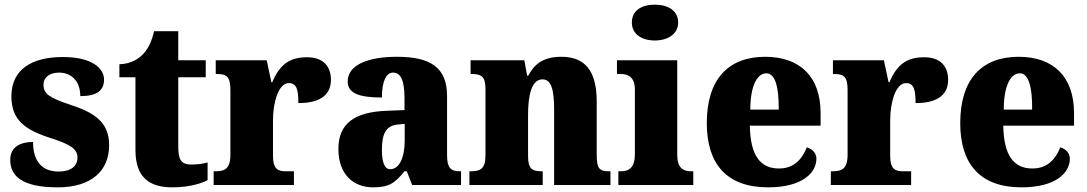

<svg xmlns="http://www.w3.org/2000/svg" viewBox="-20 -795 4670 825"><path d="M228 10C375 10 449 -63 449 -171C449 -274 380 -313 279 -346C192 -375 167 -392 167 -431C167 -465 196 -483 234 -483C285 -483 325 -448 325 -382C396 -382 427 -406 427 -453C427 -500 378 -550 250 -550C117 -550 29 -497 29 -381C29 -280 86 -237 200 -201C277 -176 313 -157 313 -118C313 -86 291 -58 231 -58C167 -58 122 -95 122 -185C68 -185 24 -164 24 -108C24 -42 70 10 228 10Z M720 10C798 10 850 -9 872 -21V-97C852 -91 826 -88 801 -88C756 -88 746 -112 746 -167V-463H864V-536H746V-661H642C633 -619 616 -586 599 -567C581 -546 546 -520 493 -519V-463H562V-150C562 -32 623 10 720 10Z M898 0H1243V-59H1210C1175 -59 1153 -67 1153 -126V-278C1153 -356 1177 -438 1221 -438C1256 -438 1262 -407 1262 -352C1345 -352 1402 -380 1402 -452C1402 -507 1372 -549 1299 -549C1225 -549 1182 -518 1150 -442H1146L1126 -536H907V-477H911C952 -477 970 -468 970 -409V-131C970 -68 945 -59 903 -59H898Z M1583 10C1650 10 1676 -7 1718 -59H1728L1751 0H1961V-59H1957C1915 -59 1901 -75 1901 -129V-382C1901 -506 1829 -551 1685 -551C1570 -551 1474 -520 1474 -445C1474 -395 1521 -376 1621 -376C1621 -447 1640 -483 1669 -483C1702 -483 1718 -449 1718 -375V-322L1642 -319C1503 -314 1434 -264 1434 -155C1434 -43 1501 10 1583 10ZM1657 -68C1632 -68 1621 -98 1621 -151C1621 -220 1638 -255 1690 -260L1719 -263V-191C1719 -117 1695 -68 1657 -68Z M1997 0H2312V-59H2308C2267 -59 2249 -69 2249 -124V-303C2249 -382 2263 -454 2311 -454C2351 -454 2361 -405 2361 -320V0H2603V-59H2599C2557 -59 2544 -68 2544 -129V-359C2544 -493 2492 -551 2392 -551C2309 -551 2273 -514 2250 -470H2245L2233 -536H2002V-477H2006C2047 -477 2066 -468 2066 -413V-127C2066 -68 2043 -59 2001 -59H1997Z M2794 -621C2848 -621 2894 -648 2894 -698C2894 -751 2848 -775 2794 -775C2738 -775 2695 -751 2695 -698C2695 -648 2738 -621 2794 -621ZM2637 0H2959V-59H2949C2914 -59 2890 -75 2890 -130V-536H2631V-477H2648C2682 -477 2708 -461 2708 -410V-133C2708 -76 2684 -59 2648 -59H2637Z M3280 10C3431 10 3488 -55 3488 -113C3488 -138 3470 -155 3447 -162C3426 -110 3391 -71 3327 -71C3246 -71 3204 -128 3202 -255H3506V-309C3506 -467 3416 -551 3268 -551C3109 -551 3017 -454 3017 -266C3017 -91 3102 10 3280 10ZM3326 -324H3204C3204 -425 3233 -480 3273 -480C3310 -480 3327 -424 3326 -324Z M3550 0H3895V-59H3862C3827 -59 3805 -67 3805 -126V-278C3805 -356 3829 -438 3873 -438C3908 -438 3914 -407 3914 -352C3997 -352 4054 -380 4054 -452C4054 -507 4024 -549 3951 -549C3877 -549 3834 -518 3802 -442H3798L3778 -536H3559V-477H3563C3604 -477 3622 -468 3622 -409V-131C3622 -68 3597 -59 3555 -59H3550Z M4369 10C4520 10 4577 -55 4577 -113C4577 -138 4559 -155 4536 -162C4515 -110 4480 -71 4416 -71C4335 -71 4293 -128 4291 -255H4595V-309C4595 -467 4505 -551 4357 -551C4198 -551 4106 -454 4106 -266C4106 -91 4191 10 4369 10ZM4415 -324H4293C4293 -425 4322 -480 4362 -480C4399 -480 4416 -424 4415 -324Z"/></svg>

Font: Noto Serif Devanagari SemiCondensed Black
Style: Regular
Weight: 900
Width: 4
Designer: Universal Thirst, Indian Type Foundry and the Monotype Design Team
Foundry: Monotype Imaging Inc.
Version: Version 2.004